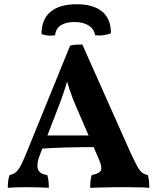

<svg xmlns="http://www.w3.org/2000/svg" viewBox="-20 -895 751 918"><path d="M373.7 -682 603.3 -166.8Q624 -122.5 636.5 -99.6Q649.1 -76.8 660.6 -68.8Q672.1 -60.8 686.6 -58.3Q690.6 -45.3 692.1 -30.3Q693.6 -15.3 693.6 3Q678.4 1.5 652.2 1Q626 0.5 599.6 0.2Q573.2 0 557.2 0Q545.2 0 525.2 0.2Q505.3 0.5 483.1 1Q460.9 1.5 441.6 2Q422.4 2.5 411.3 3Q411.3 -17.4 413 -31.8Q414.8 -46.1 418.8 -58.3Q455.6 -64.8 462.6 -80.2Q469.6 -95.5 452.2 -135.2L347.6 -376.7Q327.3 -422.8 314.2 -462Q301.1 -501.1 290.2 -542.8H311.9Q299.9 -500.1 286.8 -459.8Q273.6 -419.4 256.8 -377.2L168.9 -149.6Q153.7 -109.9 161.6 -86.1Q169.6 -62.3 205.9 -58.3Q209.9 -45.6 211.7 -30.4Q213.4 -15.3 213.4 3Q202.4 2 183.6 1.5Q164.7 1 144.3 0.5Q124 0 107 0Q82 0 56.8 0.7Q31.7 1.5 17.2 3Q17.2 -13.8 18.9 -28.7Q20.7 -43.6 25.7 -57.8Q42.7 -61.3 54.7 -70.8Q66.7 -80.2 78.4 -102Q90.2 -123.7 105.7 -162.1L315.3 -677Q330.6 -680.5 343.2 -681.3Q355.9 -682 373.7 -682ZM426.5 -247.2 441.8 -191.8Q374.8 -191.8 301.2 -190Q227.6 -188.2 160.3 -183.1L175.8 -247.2ZM178.5 -732Q178.5 -802.1 221.4 -838.4Q264.3 -874.7 346.3 -874.7Q426.7 -874.7 468.6 -839.7Q510.5 -804.6 510.5 -736Q494.8 -729.4 474.4 -726.6Q454 -723.9 434.7 -726.4Q429.7 -757.2 403.1 -773.5Q376.5 -789.8 335.2 -789.8Q294.4 -789.8 270 -773.5Q245.7 -757.2 243.7 -726.4Q225.9 -723.3 209.1 -725.1Q192.3 -726.9 178.5 -732Z"/></svg>

Font: Vollkorn
Style: Regular
Weight: 400
Designer: Friedrich Althausen
Foundry: Friedrich Althausen
Version: Version 5.001